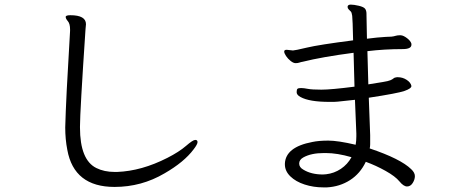

<svg xmlns="http://www.w3.org/2000/svg" viewBox="-20 -786 2040 833"><path d="M353 -681Q353 -720 285 -720Q265 -720 265 -712.5Q265 -705 274.5 -694Q284 -683 284 -658V-652Q266 -355 263 -233Q263 -182 272 -136Q301 25 477 25Q594 25 694 -34Q779 -83 820 -138Q837 -160 837 -169.5Q837 -179 827 -179Q817 -179 787 -153Q757 -127 706 -101Q594 -44 488 -40H478Q432 -40 398 -57Q327 -92 327 -233V-237Q327 -301 351 -659Z M1580 -362Q1705 -381 1735 -391.5Q1765 -402 1765 -413Q1762 -428 1744.5 -439.5Q1727 -451 1706 -451H1702Q1692 -450 1687.5 -446Q1683 -442 1674 -438Q1665 -434 1640 -430Q1615 -426 1578 -420L1574 -564Q1648 -573 1727 -573Q1765 -573 1765 -592V-596Q1762 -608 1746.5 -620Q1731 -632 1719 -633H1714Q1704 -633 1696 -630.5Q1688 -628 1678 -627L1654 -626Q1618 -624 1572 -618Q1570 -700 1570 -721V-726Q1570 -740 1564 -748Q1558 -756 1536.5 -761Q1515 -766 1502 -766Q1489 -766 1488 -757V-756Q1488 -750 1493 -745L1502 -736Q1506 -732 1508 -717.5Q1510 -703 1512 -611Q1364 -592 1311.5 -579.5Q1259 -567 1251 -567L1224 -570Q1213 -570 1213 -562.5Q1213 -555 1221 -543Q1229 -531 1241 -521.5Q1253 -512 1262.5 -512Q1272 -512 1279 -514.5Q1286 -517 1293 -518Q1377 -539 1514 -557Q1516 -496 1518 -410Q1416 -397 1374.5 -397Q1333 -397 1315.5 -400.5Q1298 -404 1286.5 -404Q1275 -404 1271 -401Q1267 -398 1267 -386Q1267 -374 1284 -365Q1322 -344 1409 -344H1429L1445 -345L1520 -353L1526 -207V-194Q1526 -175 1523 -158Q1446 -176 1404.5 -176Q1363 -176 1335 -170Q1219 -148 1216 -76V-73Q1216 -44 1239.5 -21Q1263 2 1301.5 14.5Q1340 27 1383 27H1398Q1454 24 1498.5 -4.5Q1543 -33 1567 -84Q1611 -68 1653 -44.5Q1695 -21 1713 1Q1731 23 1746 23Q1761 23 1770.5 8Q1780 -7 1780 -22Q1780 -37 1764 -52Q1718 -97 1584 -142Q1586 -151 1586 -160V-200Q1586 -212 1580 -362ZM1505 -104Q1488 -73 1459 -53.5Q1430 -34 1395 -30L1381 -29Q1330 -29 1296 -50Q1278 -60 1278 -76.5Q1278 -93 1296 -103Q1330 -122 1385 -122H1394Q1443 -122 1505 -104Z"/></svg>

Font: LXGW WenKai Mono TC
Style: Regular
Weight: 400
Designer: LXGW / Fontworks Inc.
Foundry: LXGW / Fontworks Inc.
Version: Version 1.330